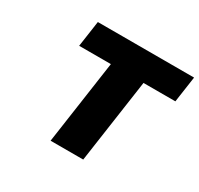

<svg xmlns="http://www.w3.org/2000/svg" viewBox="-149 -883 1103 1065"><g transform="rotate(30 403.0 -350.5)"><path d="M166 -535.2 189.9 -701.2H806.2L782.2 -535.2H578.1L501 0H292L369.1 -535.2Z"/></g></svg>

Font: Trueno ExtraBold
Style: Italic
Weight: 800
Designer: Julieta Ulanovsky
Foundry: Julieta Ulanovsky
Version: Version 3.001b | FøM Fix